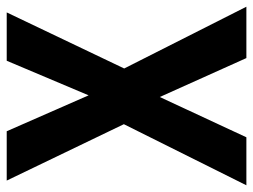

<svg xmlns="http://www.w3.org/2000/svg" viewBox="-112 -643 754 572"><g transform="rotate(-90 265.0 -357.0)"><path d="M531 0 347 -364 514 -714H370L267 -470L160 -714H13L181 -365L-1 0H142L262 -258L378 0Z"/></g></svg>

Font: Noto Sans Sinhala Condensed
Style: Bold
Weight: 700
Width: 3
Designer: Jelle Bosma - Monotype Design Team
Foundry: Monotype Imaging Inc.
Version: Version 2.006